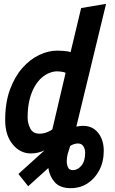

<svg xmlns="http://www.w3.org/2000/svg" viewBox="-20 -796 600 1001"><path d="M349 185Q293 185 265.5 154Q238 123 232 80L127 175L76 111L212 -12Q199 -6 181 -1Q163 4 141 4Q85 4 46 -43.5Q7 -91 7 -170Q7 -261 32 -329Q57 -397 97 -442Q137 -487 184.5 -509.5Q232 -532 277 -532Q293 -532 306.5 -531Q320 -530 330.5 -528.5Q341 -527 348 -524L403 -754L533 -776L378 -136Q388 -138 397.5 -139Q407 -140 414 -140Q447 -140 471 -123Q495 -106 508 -76.5Q521 -47 521 -11Q521 47 498 91Q475 135 436.5 160Q398 185 349 185ZM360 91Q385 91 404.5 67.5Q424 44 424 0Q424 -18 415 -33Q406 -48 386 -48Q376 -48 365.5 -44.5Q355 -41 346 -35L333 6Q331 14 329.5 24Q328 34 328 44Q328 62 334.5 76.5Q341 91 360 91ZM186 -99Q205 -99 224 -106Q243 -113 253 -122L322 -416Q317 -419 310 -420.5Q303 -422 294.5 -423Q286 -424 277 -424Q259 -424 238 -416Q217 -408 197 -390.5Q177 -373 160.5 -344.5Q144 -316 134 -276Q124 -236 124 -183Q124 -153 138 -126Q152 -99 186 -99Z"/></svg>

Font: Ubuntu Sans Mono
Style: Bold Italic
Weight: 700
Italic angle: -13.5°
Monospace: yes
Designer: Dalton Maag Ltd
Foundry: Dalton Maag Ltd
Version: Version 1.006